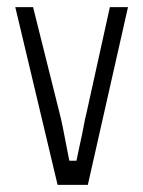

<svg xmlns="http://www.w3.org/2000/svg" viewBox="-20 -520 403 540"><path d="M289 -500H340L227 0H142L23 -500H73L148 -200Q152 -185 156.5 -162.5Q161 -140 165 -119Q169 -98 172 -83Q175 -68 175 -68H195Q201 -95 206 -120Q211 -141 215 -163.5Q219 -186 223 -201Z"/></svg>

Font: Marvel
Style: Regular
Weight: 400
Designer: Carolina Trebol
Foundry: Carolina Trebol
Version: Version 1.001